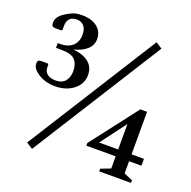

<svg xmlns="http://www.w3.org/2000/svg" viewBox="-133 -881 1016 1022"><g transform="rotate(20 375.0 -370.0)"><path d="M154 -345Q98 -345 57 -372Q40 -383 30 -396Q20 -409 20 -424Q20 -439 25.5 -442.5Q31 -446 42 -446H77L82 -441V-427Q82 -401 100 -388Q118 -375 147 -375Q183 -375 201 -397Q219 -419 219 -453Q219 -494 198 -516.5Q177 -539 124 -539H90V-566H105Q147 -566 173 -588.5Q199 -611 199 -654Q199 -684 184.5 -701.5Q170 -719 141 -719Q118 -719 104 -705Q90 -691 90 -665V-641L85 -636H50Q40 -636 34.5 -640.5Q29 -645 29 -661Q29 -693 68 -719Q91 -734 111.5 -742Q132 -750 163 -750Q216 -750 248 -725Q280 -700 280 -657Q280 -622 252.5 -597.5Q225 -573 180 -563Q300 -549 300 -460Q300 -411 258.5 -378Q217 -345 154 -345ZM118 -13 583 -750 619 -727 154 10ZM531 0V-15L586 -36V-105H420V-120L624 -385H662V-144H732V-105H662V-36L711 -15V0ZM478 -144H586V-288Z"/></g></svg>

Font: Spectral SC
Style: Regular
Weight: 400
Designer: Jean-Baptiste Levee
Foundry: Production Type
Version: Version 2.001